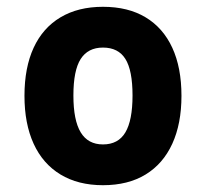

<svg xmlns="http://www.w3.org/2000/svg" viewBox="-20 -534 606 565"><path d="M283 11Q210 11 158 -20.5Q106 -52 79 -111Q52 -170 52 -252Q52 -335 79 -393.5Q106 -452 158 -483Q210 -514 283 -514Q357 -514 408.5 -483Q460 -452 487 -393.5Q514 -335 514 -252Q514 -170 487 -111Q460 -52 408.5 -20.5Q357 11 283 11ZM283 -109Q328 -109 349 -144.5Q370 -180 370 -253Q370 -327 349 -360.5Q328 -394 283 -394Q239 -394 217.5 -360.5Q196 -327 196 -253Q196 -180 217.5 -144.5Q239 -109 283 -109Z"/></svg>

Font: Nunito Sans 7pt Condensed ExtraBold
Style: Regular
Weight: 800
Width: 3
Designer: Vernon Adams
Foundry: Vernon Adams
Version: Version 3.101;gftools[0.9.27]